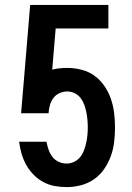

<svg xmlns="http://www.w3.org/2000/svg" viewBox="-20 -755 540 783"><path d="M252 8Q227 8 202.5 3.5Q178 -1 156 -13Q134 -25 116.5 -43Q99 -61 87 -82.5Q75 -104 68 -128Q61 -152 58 -177H170V-175Q173 -159 178.5 -143.5Q184 -128 194 -115Q204 -102 219.5 -95Q235 -88 252 -88Q267 -88 282 -95Q297 -102 307 -114.5Q317 -127 322.5 -142Q328 -157 331.5 -172.5Q335 -188 336.5 -203.5Q338 -219 338 -235Q338 -251 336.5 -267Q335 -283 332 -298Q329 -313 323.5 -328Q318 -343 308.5 -355.5Q299 -368 284.5 -375Q270 -382 254 -382Q238 -382 222.5 -375Q207 -368 197.5 -355Q188 -342 183.5 -326Q179 -310 178 -293H66L74 -388L76 -411L103 -735H422V-639H207L193 -471Q208 -475 223.5 -476.5Q239 -478 254 -478Q284 -478 313 -470.5Q342 -463 365.5 -446Q389 -429 406 -404Q423 -379 432.5 -351Q442 -323 445.5 -294Q449 -265 449 -235Q449 -206 445.5 -176Q442 -146 432 -118.5Q422 -91 405 -66Q388 -41 363.5 -24Q339 -7 310 0.5Q281 8 252 8Z"/></svg>

Font: Iosevka Julsh Curly
Style: Bold
Weight: 700
Designer: Belleve Invis
Foundry: Belleve Invis
Version: Version 15.0.2; ttfautohint (v1.8.4)